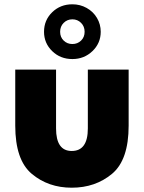

<svg xmlns="http://www.w3.org/2000/svg" viewBox="-20 -866 669 894"><path d="M51 -281V-542H241V-268Q241 -163 314 -163Q389 -163 389 -268V-542H579V-281Q579 -121 501.5 -56.5Q424 8 314 8Q205 8 128 -56.5Q51 -121 51 -281ZM185 -718Q185 -772 223 -809Q261 -846 317 -846Q353 -846 383.5 -829Q414 -812 431.5 -782.5Q449 -753 449 -718Q449 -665 410.5 -628Q372 -591 317 -591Q261 -591 223 -628Q185 -665 185 -718ZM374 -718Q374 -743 357.5 -759.5Q341 -776 317 -776Q293 -776 276.5 -759.5Q260 -743 260 -718Q260 -693 276.5 -677Q293 -661 317 -661Q341 -661 357.5 -677Q374 -693 374 -718Z"/></svg>

Font: Chess Sans ExtraBold
Style: Regular
Weight: 800
Designer: Wolf Bōese
Foundry: Wolf Bōese
Version: Version 7.223